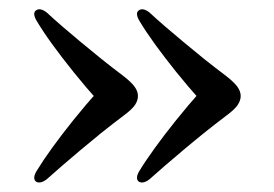

<svg xmlns="http://www.w3.org/2000/svg" viewBox="-20 -444 588 412"><path d="M496.5 -238Q496.5 -228.5 490.2 -219Q484 -209.5 466.5 -196.5Q440 -176.5 416.8 -157.8Q393.5 -139 372.8 -121.5Q352 -104 334 -88.5Q316 -73 301 -59.5Q294 -54 288 -52.8Q282 -51.5 277.5 -54.5Q273.5 -58 274 -63.8Q274.5 -69.5 279 -77Q293 -100 312.8 -127.2Q332.5 -154.5 357.8 -186Q383 -217.5 414.5 -253V-223.5Q383.5 -258 358.2 -289.5Q333 -321 313 -348.5Q293 -376 279 -399.5Q274.5 -407 274 -412.8Q273.5 -418.5 277.5 -421.5Q282 -425 288 -423.8Q294 -422.5 301 -417Q316 -403 334 -387.5Q352 -372 373 -354.5Q394 -337 417.2 -318.2Q440.5 -299.5 466.5 -280Q483.5 -266.5 490 -257Q496.5 -247.5 496.5 -238ZM276 -238Q276 -228.5 269.8 -219Q263.5 -209.5 246 -196.5Q219.5 -176.5 196.2 -157.8Q173 -139 152.2 -121.5Q131.5 -104 113.5 -88.5Q95.5 -73 80.5 -59.5Q73.5 -54 67.5 -52.8Q61.5 -51.5 57 -54.5Q53 -58 53.5 -63.8Q54 -69.5 58.5 -77Q72.5 -100 92.2 -127.2Q112 -154.5 137.2 -186Q162.5 -217.5 194 -253V-223.5Q163 -258 137.8 -289.5Q112.5 -321 92.5 -348.5Q72.5 -376 58.5 -399.5Q54 -407 53.5 -412.8Q53 -418.5 57 -421.5Q61.5 -425 67.5 -423.8Q73.5 -422.5 80.5 -417Q95.5 -403 113.5 -387.5Q131.5 -372 152.5 -354.5Q173.5 -337 196.8 -318.2Q220 -299.5 246 -280Q263 -266.5 269.5 -257Q276 -247.5 276 -238Z"/></svg>

Font: Fraunces 24pt
Style: Regular
Weight: 400
Version: Version 1.000;[b76b70a41]